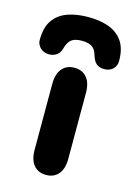

<svg xmlns="http://www.w3.org/2000/svg" viewBox="-137 -662 510 727"><g transform="rotate(15 117.5 -298.5)"><path d="M51 -70Q51 -31 68.5 -10Q86 11 117 11Q148 11 165.5 -10Q183 -31 183 -70V-329Q183 -367 165.5 -388Q148 -409 117 -409Q86 -409 68.5 -388Q51 -367 51 -329ZM57 -470Q64 -495 77.5 -505Q91 -515 118 -515Q143 -515 157 -506Q171 -497 177 -475Q184 -452 195.5 -442.5Q207 -433 226 -433Q247 -433 260 -445.5Q273 -458 273 -477Q273 -526 253 -554.5Q233 -583 198.5 -595.5Q164 -608 118 -608Q72 -608 37 -595.5Q2 -583 -18 -554.5Q-38 -526 -38 -477Q-38 -459 -24.5 -446Q-11 -433 10 -433Q27 -433 40 -442.5Q53 -452 57 -470Z"/></g></svg>

Font: Beiruti ExtraBold
Style: Regular
Weight: 800
Designer: Arlette Boutros
Foundry: Boutros
Version: Version 1.41